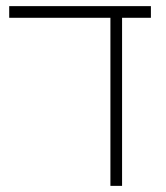

<svg xmlns="http://www.w3.org/2000/svg" viewBox="-20 -606 542 626"><path d="M340 0H378V-548H472V-586H10V-548H340Z"/></svg>

Font: Noto Sans Hebrew ExtraCondensed ExtraLight
Style: Regular
Weight: 200
Width: 2
Designer: Monotype Design Team
Foundry: Monotype Imaging Inc.
Version: Version 2.004